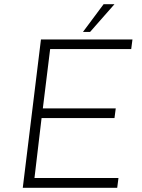

<svg xmlns="http://www.w3.org/2000/svg" viewBox="-20 -899 679 919"><path d="M614 -710 608 -664H220L185 -380H534L528 -334H179L145 -47H547L541 0H89L176 -710ZM411 -746H377L476 -879H528Z"/></svg>

Font: Josefin Sans Light
Style: Italic
Weight: 300
Italic angle: -7°
Designer: Santiago Orozco
Foundry: Typemade
Version: Version 2.000